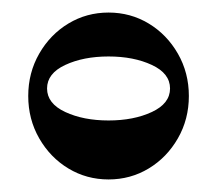

<svg xmlns="http://www.w3.org/2000/svg" viewBox="-20 -729 346 306"><path d="M153 -537Q193 -537 222 -550.5Q251 -564 251 -588Q251 -612 222 -625.5Q193 -639 153 -639Q113 -639 84 -625.5Q55 -612 55 -588Q55 -564 84 -550.5Q113 -537 153 -537ZM153 -443Q118 -443 89 -460.5Q60 -478 42.5 -508.5Q25 -539 25 -576Q25 -613 42.5 -643.5Q60 -674 89 -691.5Q118 -709 153 -709Q188 -709 217 -691.5Q246 -674 263.5 -643.5Q281 -613 281 -576Q281 -539 263.5 -508.5Q246 -478 217 -460.5Q188 -443 153 -443Z"/></svg>

Font: Space Cowgirl
Style: Regular
Weight: 400
Designer: Valery Marier
Foundry: Valery Marier
Version: Version 1.000